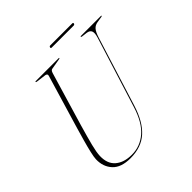

<svg xmlns="http://www.w3.org/2000/svg" viewBox="-207 -950 1121 1121"><g transform="rotate(-45 354.0 -389.0)"><path d="M464.5 -187 601.5 -624Q611 -655 605 -670.5Q599 -686 575 -689L542 -693Q535.5 -694 535.5 -697Q535.5 -700 539.5 -700H705.5Q708.5 -700 708.5 -698Q708.5 -695 702 -694L664.5 -688Q643.5 -684.5 630.8 -670.2Q618 -656 607 -622L472.5 -192Q440.5 -90 385 -40Q329.5 10 239.5 10Q163 10 126.8 -29.2Q90.5 -68.5 92.5 -129Q93 -145.5 101 -180.2Q109 -215 120.8 -256.8Q132.5 -298.5 143.5 -336L242.5 -668Q245 -675.5 240.8 -680Q236.5 -684.5 231 -685L169 -693Q162.5 -694 162.5 -697Q162.5 -700 166.5 -700H356.5Q359.5 -700 359.5 -698Q359.5 -695 353 -694L288 -683Q282 -682.5 277.8 -678.5Q273.5 -674.5 270 -664L171.5 -333Q148 -252 135.8 -203.8Q123.5 -155.5 122.5 -126Q120.5 -63 158 -31Q195.5 1 260 1Q328.5 1 381.2 -44.2Q434 -89.5 464.5 -187ZM365 -780Q366.5 -787.5 374.5 -787.5H555.5Q563.5 -787.5 562 -780Q560 -772.5 552 -772.5H371Q363 -772.5 365 -780Z"/></g></svg>

Font: Fraunces 144pt S000 Thin
Style: Italic
Weight: 100
Italic angle: -16°
Version: Version 1.000; ttfautohint (v1.8.3)